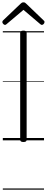

<svg xmlns="http://www.w3.org/2000/svg" viewBox="-24 -1196 399 1636"><path d="M176 14Q162 14 155 9.5Q148 5 148 -5V-916Q148 -926 155 -930.5Q162 -935 176 -935Q189 -935 196 -930.5Q203 -926 203 -916V-5Q203 5 196.5 9.5Q190 14 176 14ZM18 -984Q11 -984 3.5 -992Q-4 -1000 -4 -1008Q-4 -1011 -3 -1014Q-2 -1017 1 -1021L150 -1163Q156 -1169 161.5 -1172.5Q167 -1176 176 -1176Q185 -1176 190 -1172.5Q195 -1169 201 -1163L350 -1020Q354 -1017 354.5 -1013.5Q355 -1010 355 -1007Q355 -999 348 -991.5Q341 -984 333 -984Q328 -984 324.5 -986.5Q321 -989 316 -993L176 -1112L35 -993Q31 -989 27 -986.5Q23 -984 18 -984ZM0 410H351V420H0ZM0 -20H351V0H0ZM0 -505H351V-500H0ZM0 -930H351V-920H0Z"/></svg>

Font: Playwrite DE Grund Guides
Style: Regular
Weight: 400
Designer: Veronika Burian, José Scaglione
Foundry: TypeTogether
Version: Version 1.003